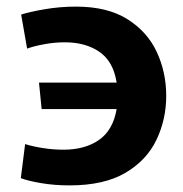

<svg xmlns="http://www.w3.org/2000/svg" viewBox="-20 -552 555 581"><path d="M190 9Q144 9 103.5 2Q63 -5 43 -13L56 -116Q78 -109 109.5 -104Q141 -99 172 -99Q237 -99 279.5 -128.5Q322 -158 333 -222H106L98 -302H333Q323 -366 281 -395Q239 -424 176 -424Q146 -424 115.5 -418.5Q85 -413 62 -405L44 -508Q69 -516 115 -524Q161 -532 210 -532Q305 -532 365.5 -494Q426 -456 454.5 -394.5Q483 -333 483 -262Q483 -191 453.5 -129Q424 -67 359.5 -29Q295 9 190 9Z"/></svg>

Font: Murecho SemiBold
Style: Regular
Weight: 600
Designer: Neil Summerour
Foundry: Positype
Version: Version 1.010; ttfautohint (v1.8.3)